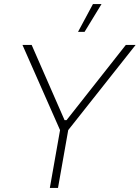

<svg xmlns="http://www.w3.org/2000/svg" viewBox="-20 -920 684 940"><path d="M224 0H264L314 -283L644 -700H596L306 -332H296L135 -700H90L274 -283ZM477 -900H435L362 -764H394Z"/></svg>

Font: Fixel Display 20240404 ExLight
Style: Italic
Weight: 200
Italic angle: -10°
Designer: AlfaBravo + MacPaw
Foundry: Kyrylo Tkachov, Marchela Mozhyna, Serhii Makarenko, Maria Weinstein, Zakhar Kryvoshyya
Version: Version 1.211;Glyphs 3.2 (3225)